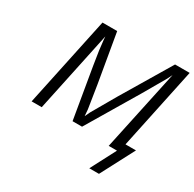

<svg xmlns="http://www.w3.org/2000/svg" viewBox="-188 -892 1297 1285"><g transform="rotate(30 460.5 -249.5)"><path d="M100.1 0 247.1 -693.8H360.8L424.8 -320.8L445.8 -188L453.1 -141.1L457 -91.8L476.1 -131.8L581.1 -314L808.1 -693.8H920.9L788.1 -64.9H869.1L732.9 194.8H658.2L759.8 0H695.8L829.1 -624L810.1 -585.9L711.9 -416L477.1 -22H403.8L337.9 -411.1L320.8 -521L312 -598.1L310.1 -623L178.2 0Z"/></g></svg>

Font: CMU Sans Serif
Style: Oblique
Weight: 500
Italic angle: -12°
Version: Version 0.7.0